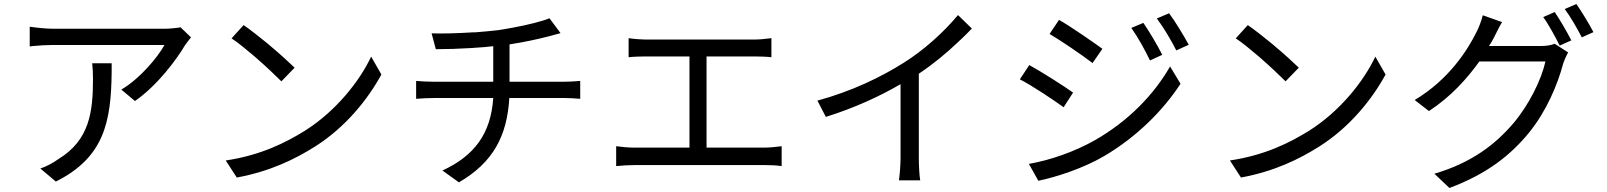

<svg xmlns="http://www.w3.org/2000/svg" viewBox="-20 -863 8000 956"><path d="M902 -639C909 -650 924 -667 931 -677L879 -727C864 -724 825 -720 806 -720H243C206 -720 163 -725 128 -730V-632C131 -632 134 -632 137 -633L147 -634C180 -637 212 -639 243 -639H799C766 -579 676 -470 584 -417L652 -360C766 -439 862 -571 902 -639ZM439 -548C442 -522 443 -496 443 -472C443 -305 426 -166 271 -71C243 -51 209 -33 181 -24L258 41C498 -79 533 -255 536 -502V-536V-509V-513C536 -525 536 -536 536 -548H439Z M1447 -526C1418 -554 1372 -596 1323 -637L1315 -644C1270 -681 1225 -716 1193 -738L1133 -672C1165 -651 1205 -618 1245 -584L1253 -577C1304 -533 1353 -486 1381 -458L1447 -526ZM1548 -133C1699 -228 1811 -367 1879 -492L1828 -581C1770 -458 1652 -309 1498 -212C1403 -153 1279 -90 1104 -64L1159 21C1326 -10 1448 -70 1548 -133Z M2516 -375H2789C2814 -375 2847 -373 2869 -371V-460C2848 -458 2809 -456 2787 -456H2517V-642C2590 -653 2662 -669 2712 -682C2726 -686 2749 -692 2771 -698L2716 -772C2680 -757 2608 -739 2537 -726L2526 -724C2504 -720 2483 -716 2462 -713C2426 -709 2387 -705 2346 -702H2335C2257 -697 2178 -695 2129 -697L2150 -618C2201 -618 2265 -620 2332 -624L2342 -625C2374 -627 2405 -629 2436 -633V-456H2142C2112 -456 2075 -458 2052 -460V-371C2076 -373 2112 -375 2144 -375H2436C2424 -196 2341 -87 2183 -14L2265 45C2437 -55 2505 -188 2516 -375Z M3872 -135C3846 -132 3816 -128 3786 -128H3498V-582H3734C3762 -582 3796 -581 3821 -578V-673C3797 -670 3764 -666 3734 -666H3195C3175 -666 3134 -669 3110 -673V-578C3133 -581 3176 -582 3195 -582H3413V-128H3139C3110 -128 3078 -131 3048 -135V-36C3079 -39 3110 -41 3139 -41H3790C3811 -41 3847 -40 3872 -36V-135Z M4555 -76V-496C4627 -544 4692 -598 4751 -654L4758 -661L4765 -667C4784 -685 4802 -703 4819 -721L4750 -788C4681 -705 4583 -615 4479 -550C4368 -480 4223 -409 4050 -362L4092 -281C4231 -324 4362 -384 4464 -444V-76C4464 -38 4459 16 4456 35H4562C4558 15 4555 -38 4555 -76Z M5899 -640C5874 -686 5828 -762 5801 -797L5740 -771C5774 -726 5810 -665 5837 -612L5899 -640ZM5469 -620C5426 -651 5312 -731 5253 -764L5206 -694C5264 -660 5372 -586 5420 -549L5469 -620ZM5767 -590C5744 -637 5698 -713 5673 -749L5613 -724C5646 -678 5681 -614 5706 -562L5767 -590ZM5323 -402C5280 -433 5164 -507 5105 -539L5058 -468C5119 -437 5226 -365 5276 -329L5323 -402ZM5478 -86C5638 -180 5771 -312 5858 -446L5806 -532C5725 -391 5598 -260 5432 -165C5331 -108 5212 -66 5103 -47L5150 37C5243 18 5378 -27 5478 -86Z M6447 -526C6418 -554 6372 -596 6323 -637L6315 -644C6270 -681 6225 -716 6193 -738L6133 -672C6165 -651 6205 -618 6245 -584L6253 -577C6304 -533 6353 -486 6381 -458L6447 -526ZM6548 -133C6699 -228 6811 -367 6879 -492L6828 -581C6770 -458 6652 -309 6498 -212C6403 -153 6279 -90 6104 -64L6159 21C6326 -10 6448 -70 6548 -133Z M7914 -703C7895 -740 7855 -806 7829 -843L7771 -818C7799 -781 7834 -720 7856 -677L7914 -703ZM7804 -662C7783 -703 7746 -767 7721 -803L7664 -778C7691 -741 7726 -676 7746 -636L7804 -662ZM7592 -201C7681 -310 7736 -444 7763 -545C7768 -561 7780 -588 7788 -602L7721 -645C7706 -639 7683 -634 7656 -634H7394C7402 -646 7410 -659 7417 -673C7427 -691 7443 -727 7459 -753L7363 -787C7357 -761 7342 -722 7332 -704C7288 -615 7196 -468 7024 -365L7095 -310C7205 -382 7285 -472 7346 -557H7675C7655 -466 7593 -341 7516 -250C7425 -143 7306 -52 7122 2L7197 73C7384 3 7501 -90 7592 -201Z"/></svg>

Font: Glow Sans SC Normal Book
Style: Regular
Weight: 500
Designer: Ryoko NISHIZUKA (kana, bopomofo & ideographs); Paul D. Hunt (Latin, Greek & Cyrillic); Sandoll Communications, Soo-young
Version: Version 0.93